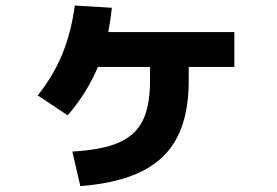

<svg xmlns="http://www.w3.org/2000/svg" viewBox="-20 -627 978 678"><path d="M509.8 -341.8V-390.6H325.7Q287.1 -298.3 218.8 -219.7L113.3 -290Q168.5 -359.4 200 -436Q231.4 -512.7 244.1 -607.4L375 -599.6Q370.6 -557.1 362.3 -513.7H807.6V-390.6H646.5V-341.8Q646.5 -221.7 606.4 -143.3Q566.4 -64.9 482.4 -22.7Q398.4 19.5 263.7 30.3L235.4 -91.8Q339.8 -97.7 398.9 -123.3Q458 -148.9 483.9 -200.9Q509.8 -252.9 509.8 -341.8Z"/></svg>

Font: Pretendard JP ExtraBold
Style: Regular
Weight: 800
Designer: Base glyphs from Inter by Rasmus Andersson; Hangeul glyphs from Noto Sans CJK(Source Han Sans) by Jang Soo-young and Kan
Foundry: Kil Hyung-jin
Version: Version 1.309